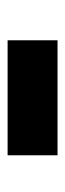

<svg xmlns="http://www.w3.org/2000/svg" viewBox="142 -552 167 490"><g transform="rotate(-90 225.0 -306.5)"><path d="M367.7 -242.7H74.2V-370.1H367.7Z"/></g></svg>

Font: Vazir Black
Style: Black
Weight: 900
Designer: Saber Rastikerdar
Foundry: Saber Rastikerdar
Version: Version 30.0.0